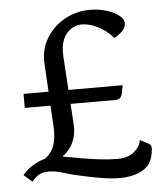

<svg xmlns="http://www.w3.org/2000/svg" viewBox="-52 -831 704 818"><g transform="rotate(-5 300.0 -422.5)"><path d="M427 -60Q390 -60 347 -67.5Q304 -75 259 -85Q222 -93 189 -103.5Q156 -114 127 -114Q99 -114 83 -103Q67 -92 55 -77L20 -108Q37 -130 63.5 -146.5Q90 -163 118 -170Q148 -194 158 -226.5Q168 -259 165 -308L160 -393H50V-453H157L150 -576Q147 -634 175.5 -681.5Q204 -729 253.5 -757Q303 -785 363 -785Q398 -785 433 -775Q468 -765 492 -744Q506 -732 506 -714Q506 -696 489.5 -680.5Q473 -665 456 -657Q425 -692 389 -709Q353 -726 324 -726Q283 -726 256 -693Q229 -660 233 -595L242 -453H474L467 -418Q462 -393 438 -393H246L252 -294Q252 -217 192 -172Q209 -170 228 -166.5Q247 -163 267 -159Q306 -152 347.5 -147Q389 -142 425 -142Q472 -142 498.5 -166Q525 -190 526 -214L561 -196Q576 -189 574 -172Q570 -110 529.5 -85Q489 -60 427 -60Z"/></g></svg>

Font: Gowun Batang
Style: Bold
Weight: 700
Designer: Yanghee Ryu
Foundry: Yanghee Ryu
Version: Version 2.000